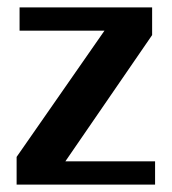

<svg xmlns="http://www.w3.org/2000/svg" viewBox="-20 -500 465 520"><path d="M400 -63V0H25V-75L263 -417H33V-480H392V-405L157 -63Z"/></svg>

Font: Arya
Style: Bold
Weight: 700
Designer: Eduardo Rodriguez Tunni, Modular Infotech
Foundry: Eduardo Rodriguez Tunni, Modular Infotech
Version: Version 1.002